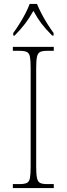

<svg xmlns="http://www.w3.org/2000/svg" viewBox="-20 -951 339 971"><path d="M45 0V-20H79Q104 -20 116 -26Q128 -32 131.5 -51Q135 -70 135 -108V-606Q135 -645 131.5 -663.5Q128 -682 116 -688Q104 -694 79 -694H45V-714H252V-694H219Q194 -694 182.5 -688Q171 -682 167 -663.5Q163 -645 163 -606V-108Q163 -70 167 -51Q171 -32 182.5 -26Q194 -20 219 -20H252V0ZM47 -784Q61 -803 77.5 -829Q94 -855 108 -882Q122 -909 130 -931H167Q176 -909 190 -882Q204 -855 220.5 -829Q237 -803 251 -784V-771H244Q210 -805 189.5 -832Q169 -859 149 -896Q128 -859 107.5 -832Q87 -805 54 -771H47Z"/></svg>

Font: Noto Serif Tamil SemiCondensed Thin
Style: Italic
Weight: 100
Width: 4
Italic angle: -12°
Designer: Indian Type Foundry, Tom Grace, and the Monotype Design Team
Foundry: Monotype Imaging Inc.
Version: Version 2.003; ttfautohint (v1.8.4.7-5d5b)